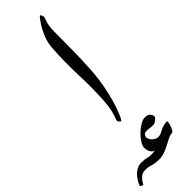

<svg xmlns="http://www.w3.org/2000/svg" viewBox="-494 -848 1131 1131"><g transform="rotate(-45 71.0 -282.5)"><path d="M89.4 -667Q92.3 -707.5 107.4 -744.9Q122.6 -782.2 140.4 -809.3Q158.2 -836.4 168 -846.7Q175.3 -855 180.7 -843.3Q186 -831.5 184.1 -824.7Q182.6 -817.4 178 -805.7Q173.3 -793.9 169.4 -772.7Q165.5 -751.5 165.5 -714.4Q165.5 -631.8 164.3 -559.3Q163.1 -486.8 159.2 -419.9Q154.3 -335.9 138.4 -263.4Q122.6 -190.9 104.7 -141.4Q86.9 -91.8 75.7 -76.2Q70.8 -68.8 62.3 -78.6Q53.7 -88.4 55.2 -94.7Q57.6 -104 63.5 -119.1Q69.3 -134.3 75.7 -161.9Q82 -189.5 84.5 -235.4Q90.3 -334.5 85.9 -443.8Q81.5 -553.2 89.4 -667ZM186 10.3Q206.1 10.3 217 19.8Q228 29.3 229.5 41.3Q231 53.2 222.7 59.6Q214.4 64.9 208 71Q201.7 77.1 184.6 77.1Q171.9 77.6 155.3 74.7Q138.7 71.8 125.2 75.2Q111.8 78.6 107.9 97.7Q106.9 106 115.7 120.8Q124.5 135.7 142.3 144.5Q160.2 153.3 185.5 143.1Q185.5 146.5 173.6 154.1Q161.6 161.6 145 170.2Q128.4 178.7 113.8 184.8Q99.1 190.9 93.3 190.4Q78.1 189.5 67.1 173.6Q56.2 157.7 56.2 135.3Q56.2 119.1 69.3 97.7Q82.5 76.2 103 56.4Q123.5 36.6 145.8 23.4Q168 10.3 186 10.3ZM62 192.9Q88.4 192.9 113.5 181.6Q138.7 170.4 162.8 155.8Q187 141.1 211.2 129.9Q235.4 118.7 260.3 118.7Q264.2 118.7 262.9 129.2Q261.7 139.6 256.8 153.6Q252 167.5 245.8 178Q239.7 188.5 233.9 188.5Q216.3 188.5 189.7 202.9Q163.1 217.3 132.6 231.4Q102.1 245.6 71.8 245.6Q44.9 245.6 28.8 241.7Q12.7 237.8 -0.2 234.1Q-13.2 230.5 -31.2 230.5Q-52.7 230.5 -67.6 242.2Q-82.5 253.9 -90.6 266.8Q-98.6 279.8 -100.6 283.7Q-101.6 286.6 -111.6 282.2Q-121.6 277.8 -121.1 274.4Q-120.6 272 -114 258.1Q-107.4 244.1 -94.2 226.8Q-81.1 209.5 -61.5 196.5Q-42 183.6 -15.6 183.6Q9.8 183.6 23.4 188.2Q37.1 192.9 62 192.9Z"/></g></svg>

Font: Awami Nastaliq
Style: Bold
Weight: 700
Designer: Peter Martin, SIL International
Foundry: SIL International
Version: Version 3.100